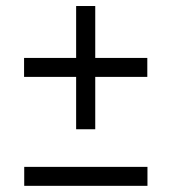

<svg xmlns="http://www.w3.org/2000/svg" viewBox="-20 -610 570 638"><path d="M233 -180.5V-354.5H60V-417.5H233V-590H296.5V-417.5H469.5V-354.5H296.5V-180.5ZM60.5 7.5V-55.5H470V7.5Z"/></svg>

Font: Besley* Medium
Style: Regular
Weight: 500
Designer: Owen Earl
Foundry: indestructible type*
Version: Version 3.000; ttfautohint (v1.8.3)